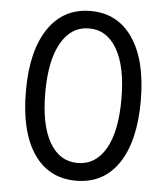

<svg xmlns="http://www.w3.org/2000/svg" viewBox="-53 -784 731 842"><g transform="rotate(5 312.5 -363.5)"><path d="M312.5 9.9Q192.1 9.9 125.9 -87.7Q59.7 -185.4 59.7 -363.6Q59.7 -540.5 126.4 -638.8Q193.2 -737.2 312.5 -737.2Q431.8 -737.2 498.6 -638.8Q565.3 -540.5 565.3 -363.6Q565.3 -185.4 499.1 -87.7Q432.9 9.9 312.5 9.9ZM312.5 -68.2Q392 -68.2 436.1 -144.9Q480.1 -221.6 480.1 -363.6Q480.1 -505.3 435.7 -582.9Q391.3 -660.5 312.5 -660.5Q233.7 -660.5 189.3 -582.9Q144.9 -505.3 144.9 -363.6Q144.9 -221.6 189.1 -144.9Q233.3 -68.2 312.5 -68.2Z"/></g></svg>

Font: Inter UI
Style: Regular
Weight: 400
Designer: Rasmus Andersson
Foundry: rsms
Version: 3.2;8d6f07862